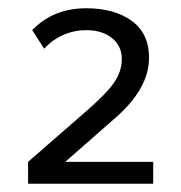

<svg xmlns="http://www.w3.org/2000/svg" viewBox="-20 -759 438 465"><path d="M48 -367 180 -482Q234 -528 254.5 -556.5Q275 -585 275 -616Q275 -648 251 -667Q227 -686 189 -686Q160 -686 133.5 -674.5Q107 -663 87 -641L58 -686Q109 -739 189 -739Q257 -739 299 -708.5Q341 -678 341 -619Q341 -545 260 -474L138 -367H351V-314H48Z"/></svg>

Font: KoHo Medium
Style: Regular
Weight: 500
Version: Version 1.000; ttfautohint (v1.6)